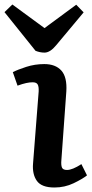

<svg xmlns="http://www.w3.org/2000/svg" viewBox="-53 -820 407 854"><path d="M119 -413Q120 -435 114.5 -444.5Q109 -454 92 -454Q79 -454 63 -450.5Q47 -447 25 -439L4 -499Q25 -510 63.5 -522.5Q102 -535 144 -535Q194 -535 220 -506Q246 -477 242 -413L220 -108Q218 -86 222.5 -75Q227 -64 245 -64Q269 -64 309 -90L334 -40Q314 -24 274.5 -5Q235 14 189 14Q132 14 111 -15.5Q90 -45 94 -93ZM-33 -766 2 -800 145 -695 286 -799 319 -765 197 -619Q170 -586 145 -586Q125 -586 105 -594Z"/></svg>

Font: Literata 7pt SemiBold
Style: Italic
Weight: 600
Italic angle: -2°
Designer: Latin by Veronika Burian and Jose Scaglione. Greek by Irene Vlachou. Cyrillic by Vera Evstafieva
Foundry: TypeTogether
Version: Version 3.002